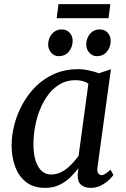

<svg xmlns="http://www.w3.org/2000/svg" viewBox="-20 -903 612 933"><path d="M454 -92.5Q450.5 -69.5 457.5 -60.8Q464.5 -52 473 -52Q482 -52 492.2 -58.5Q502.5 -65 517 -78.5L531 -53Q527 -46 512 -31Q497 -16 473.2 -3Q449.5 10 420 10Q391.5 10 374 -5Q356.5 -20 357.5 -54L361 -85.5Q343.5 -62.5 320.8 -40.5Q298 -18.5 268 -4.2Q238 10 199.5 10Q144.5 10 108.2 -17.2Q72 -44.5 54.2 -91.8Q36.5 -139 36.5 -197.5Q36.5 -247 50.2 -299Q64 -351 90.5 -398.8Q117 -446.5 156 -484.8Q195 -523 246.5 -545Q298 -567 361 -567Q384 -567 411.8 -561Q439.5 -555 460.5 -547L519 -566.5ZM409.5 -496.5Q396 -505.5 380 -509.5Q364 -513.5 346.5 -513.5Q306 -513.5 273.5 -495.2Q241 -477 216.5 -445.5Q192 -414 175.5 -373.8Q159 -333.5 150.8 -289.5Q142.5 -245.5 142.5 -203Q142.5 -154.5 153.2 -121.5Q164 -88.5 183.2 -71.8Q202.5 -55 228 -55Q251 -55 271 -63.8Q291 -72.5 307.8 -86.5Q324.5 -100.5 338 -116Q351.5 -131.5 362 -146ZM264.5 -630Q243.5 -630 228.5 -647.2Q213.5 -664.5 214 -688Q215 -718.5 233.2 -739.2Q251.5 -760 279 -760Q304.5 -760 319 -743.2Q333.5 -726.5 333 -704Q332.5 -673 314.2 -651.5Q296 -630 264.5 -630ZM450 -630Q429 -630 413.8 -647.2Q398.5 -664.5 399 -688Q400 -718.5 418 -739.2Q436 -760 464 -760Q489.5 -760 504 -743.2Q518.5 -726.5 518 -704Q517.5 -673 499.2 -651.5Q481 -630 450 -630ZM264 -883H516L507.5 -814.5H255.5Z"/></svg>

Font: Merriweather 20pt
Style: Italic
Weight: 400
Italic angle: -7.8°
Version: Version 2.101